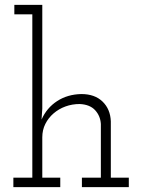

<svg xmlns="http://www.w3.org/2000/svg" viewBox="-20 -770 585 790"><path d="M228 0H35V-39H113V-711H39V-750H154V-323L151 -278Q172 -326 215 -354Q258 -382 315 -383Q370 -383 402 -352Q434 -321 436 -271V-39H510V0H317V-39H395V-260Q393 -293 371.5 -316.5Q350 -340 308 -342Q277 -342 249.5 -332Q222 -322 200.5 -303.5Q179 -285 166.5 -260Q154 -235 154 -205V-39H228Z"/></svg>

Font: Josefin Slab
Style: Regular
Weight: 400
Designer: Santiago Orozco
Foundry: Typemade
Version: Version 2.000